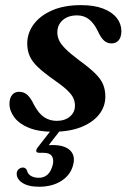

<svg xmlns="http://www.w3.org/2000/svg" viewBox="-20 -490 489 730"><path d="M182.5 -5.5H217.5L158.5 70.5L138 64.5Q147 63 156.8 62.2Q166.5 61.5 180 61.5Q226 61.5 246.8 82Q267.5 102.5 258 137.5Q248.5 175 213.8 197.5Q179 220 128.5 220Q86 220 63.2 204Q40.5 188 44 165Q46 157 52.2 152.2Q58.5 147.5 65 147Q71.5 146.5 75.5 149.2Q79.5 152 82 156.5Q85.5 172 98 179Q110.5 186 127 186Q168 186 180.5 137Q185.5 116 177.2 103.5Q169 91 146 91H130Q118.5 91 117.8 84.5Q117 78 124.5 69ZM195.5 -30.5Q226.5 -30.5 245.8 -46.8Q265 -63 265 -88.5Q265 -104 258.5 -117.8Q252 -131.5 234.5 -148Q217 -164.5 183 -188Q145.5 -214.5 123.8 -235.2Q102 -256 92.8 -277.2Q83.5 -298.5 83.5 -325.5Q84 -365 108.2 -397.8Q132.5 -430.5 178 -450.5Q223.5 -470.5 288 -470.5Q338.5 -470.5 372.5 -457.2Q406.5 -444 424 -421.5Q441.5 -399 441.5 -372Q441.5 -349.5 431.5 -337.2Q421.5 -325 404 -325Q388 -325 375.8 -335.5Q363.5 -346 351.5 -372.5Q337.5 -401.5 318.5 -416.5Q299.5 -431.5 273 -431.5Q239 -431.5 218.5 -413.5Q198 -395.5 198 -367Q198 -351.5 204.5 -337Q211 -322.5 228.8 -304.5Q246.5 -286.5 280 -261.5Q320 -232.5 342 -210.8Q364 -189 372.2 -168.5Q380.5 -148 380.5 -123Q380.5 -84 356 -53.8Q331.5 -23.5 287 -6.2Q242.5 11 181.5 11Q127 11 90 -4Q53 -19 34.5 -43.8Q16 -68.5 16 -95.5Q16 -116.5 25.8 -128.8Q35.5 -141 52.5 -141Q71 -141 84 -129.2Q97 -117.5 109 -92Q127 -58 148.2 -44.2Q169.5 -30.5 195.5 -30.5Z"/></svg>

Font: Fraunces Medium
Style: Italic
Weight: 500
Italic angle: -16°
Version: Version 1.000;[b76b70a41]